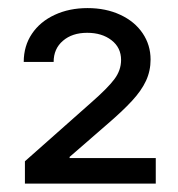

<svg xmlns="http://www.w3.org/2000/svg" viewBox="-20 -803 436 470"><path d="M41 -408.2 203.1 -551.8Q243.2 -586.9 259.8 -608.9Q276.4 -630.9 276.4 -656.2Q276.4 -686.5 252.9 -704.6Q229.5 -722.7 193.4 -722.7Q156.7 -722.7 134 -703.1Q111.3 -683.6 111.3 -651.4H38.1Q38.1 -690.4 58.1 -720.2Q78.1 -750 113.8 -766.6Q149.4 -783.2 194.3 -783.2Q239.3 -783.2 274.4 -766.8Q309.6 -750.5 329.1 -721.7Q348.6 -692.9 348.6 -657.2Q348.6 -629.4 337.4 -605.2Q326.2 -581.1 303.2 -556.2Q280.3 -531.2 239.3 -496.1L150.4 -418.9V-416H361.3V-353.5H41Z"/></svg>

Font: Pretendard GOV
Style: Regular
Weight: 400
Designer: Base glyphs from Inter by Rasmus Andersson; Hangeul glyphs from Noto Sans CJK(Source Han Sans) by Jang Soo-young and Kan
Foundry: Kil Hyung-jin
Version: Version 1.309